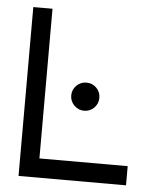

<svg xmlns="http://www.w3.org/2000/svg" viewBox="-49 -688 606 730"><g transform="rotate(5 254.0 -322.5)"><path d="M459 0H48.8V-644.5H122.1V-73.2H459ZM275.4 -268.6Q253.4 -268.6 237.5 -284.4Q221.7 -300.3 221.7 -322.3Q221.7 -344.7 237.5 -360.4Q253.4 -376 275.4 -376Q297.9 -376 313.5 -360.4Q329.1 -344.7 329.1 -322.3Q329.1 -300.3 313.5 -284.4Q297.9 -268.6 275.4 -268.6Z"/></g></svg>

Font: Catrinity
Style: Regular
Weight: 400
Designer: Alexander Lange
Foundry: High-Logic / Made with FontCreator
Version: Version 2.090;May 20, 2024;FontCreator 15.0.0.2974 64-bit